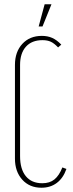

<svg xmlns="http://www.w3.org/2000/svg" viewBox="-20 -873 342 899"><path d="M50 -569Q50 -630 84.5 -667.5Q119 -705 176 -705Q203 -705 224.5 -695.5Q246 -686 267 -664L252 -651Q234 -670 218 -677.5Q202 -685 179 -685Q129 -685 101.5 -654.5Q74 -624 74 -569V-142Q74 -81 101 -48Q128 -15 178 -15Q213 -15 235 -33Q257 -51 272 -89L291 -82Q276 -39 246 -16.5Q216 6 174 6Q118 6 84 -32Q50 -70 50 -130ZM161 -749 189 -853H221L179 -749Z"/></svg>

Font: Moniqa Thin Paragraph
Style: Regular
Weight: 100
Designer: Rajesh Rajput
Foundry: Rajesh Rajput
Version: Version 1.000